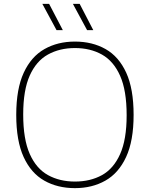

<svg xmlns="http://www.w3.org/2000/svg" viewBox="-20 -964 775 993"><path d="M367.5 9Q277.5 9 209 -29.8Q140.5 -68.5 102.2 -152Q64 -235.5 64 -370Q64 -504.5 102.8 -588Q141.5 -671.5 210 -710.2Q278.5 -749 367.5 -749Q457.5 -749 526 -710.2Q594.5 -671.5 632.8 -588Q671 -504.5 671 -370Q671 -235.5 632.2 -152Q593.5 -68.5 525 -29.8Q456.5 9 367.5 9ZM367.5 -25Q447 -25 507.2 -58.2Q567.5 -91.5 601.2 -167Q635 -242.5 635 -368Q635 -496 601.2 -572Q567.5 -648 507.2 -681.8Q447 -715.5 367.5 -715.5Q288.5 -715.5 228 -682Q167.5 -648.5 133.8 -573.2Q100 -498 100 -372Q100 -244 133.8 -168Q167.5 -92 228 -58.5Q288.5 -25 367.5 -25ZM430.5 -808 357 -944H392L462.5 -808ZM272.5 -808 199 -944H234L305 -808Z"/></svg>

Font: Encode Sans Semi Expanded Thin
Style: Regular
Weight: 100
Width: 6
Designer: Multiple Designers
Foundry: Impallari Type
Version: Version 3.000; ttfautohint (v1.8.3) -l 8 -r 50 -G 200 -x 14 